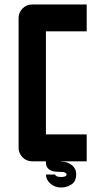

<svg xmlns="http://www.w3.org/2000/svg" viewBox="-20 -720 471 857"><path d="M124 0Q98 0 80.5 -18Q63 -36 63 -60V-640Q63 -664 80.5 -682Q98 -700 124 -700H367V-580H185V-120H367V0H252Q252 2 252.5 3.5Q253 5 253 7V1Q265 1 276.5 4.5Q288 8 298 15Q308 22 314 32.5Q320 43 320 58Q320 90 298.5 103.5Q277 117 253 117Q226 117 206 100.5Q186 84 185 59H226Q229 70 253 70Q277 70 277 58Q277 54 271 50.5Q265 47 242 47Q187 47 185 7V0H124Z"/></svg>

Font: Tschichold
Style: Bold
Weight: 700
Designer: Peter Wiegel
Foundry: Peter Wiegel
Version: Version 1.000; ttfautohint (v1.3)